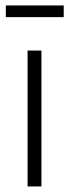

<svg xmlns="http://www.w3.org/2000/svg" viewBox="-20 -670 250 690"><path d="M1 -650.4V-608.4H209V-650.4ZM128.9 0V-488.3H79.1V0Z"/></svg>

Font: Yaldevi Colombo Light
Style: Regular
Weight: 300
Designer: Sol Matas, Denzil Rajitha, Kosala Senevirathne and Pathum Egodawatta
Foundry: Mooniak
Version: Version 1.020 ; ttfautohint (v1.6)